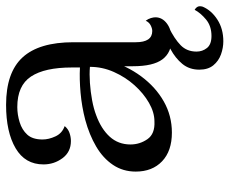

<svg xmlns="http://www.w3.org/2000/svg" viewBox="-80 -480 737 616"><g transform="rotate(-90 288.0 -172.5)"><path d="M470 10Q427 10 405 -19.5Q383 -49 383 -114V-203L402 -194Q385 -134 350.5 -87.5Q316 -41 270 -15Q224 11 170 11Q111 11 78 -20.5Q45 -52 45 -105Q45 -146 66.5 -178Q88 -210 125.5 -232Q163 -254 211 -267Q253 -278 297.5 -282Q342 -286 379 -284V-310Q379 -397 350 -441Q321 -485 252 -485Q228 -485 203.5 -477.5Q179 -470 163.5 -453Q148 -436 148 -404Q148 -384 158 -362.5Q168 -341 191 -333Q182 -322 169 -317.5Q156 -313 143 -313Q108 -313 88 -340Q68 -367 68 -401Q68 -460 120 -490.5Q172 -521 259 -521Q363 -521 411.5 -468Q460 -415 460 -305V-105Q460 -52 496 -52Q504 -52 514 -57Q524 -62 529 -73Q535 -65 537.5 -56.5Q540 -48 540 -42Q540 -20 520 -5Q500 10 470 10ZM206 -45Q235 -45 265.5 -62.5Q296 -80 322 -109Q348 -138 364.5 -175Q381 -212 381 -252Q358 -254 329.5 -252Q301 -250 274 -245Q247 -240 226 -232Q182 -216 157 -188.5Q132 -161 132 -122Q132 -92 149 -67.5Q166 -43 206 -45ZM463 176Q442 176 421 168.5Q400 161 386 144Q372 127 372 99Q372 67 390.5 44.5Q409 22 438 6.5Q467 -9 499 -18L508 1Q471 19 450.5 39Q430 59 430 90Q430 109 441.5 123.5Q453 138 480 138Q512 138 533 120.5Q554 103 564 84Q571 88 574 94Q577 100 574 110Q562 138 532.5 157Q503 176 463 176Z"/></g></svg>

Font: Arima
Style: Regular
Weight: 400
Designer: Joana Correia and Natanael Gama
Foundry: NDISCOVER
Version: Version 1.101;gftools[0.9.23]